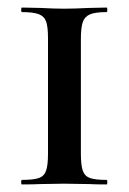

<svg xmlns="http://www.w3.org/2000/svg" viewBox="-20 -488 340 508"><path d="M262 -12Q264 -12 264 -6Q264 0 262 0Q232 0 215 -1L149 -2L87 -1Q69 0 38 0Q36 0 36 -6Q36 -12 38 -12Q69 -12 83 -17Q97 -22 102 -36.5Q107 -51 107 -81V-387Q107 -417 102 -431Q97 -445 82.5 -450.5Q68 -456 38 -456Q36 -456 36 -462Q36 -468 38 -468L87 -467Q125 -465 149 -465Q176 -465 216 -467L262 -468Q264 -468 264 -462Q264 -456 262 -456Q232 -456 218 -450Q204 -444 199 -429.5Q194 -415 194 -385V-81Q194 -51 199 -36.5Q204 -22 218 -17Q232 -12 262 -12Z"/></svg>

Font: Cormorant Unicase SemiBold
Style: Regular
Weight: 600
Designer: Christian Thalmann (Catharsis Fonts)
Foundry: Catharsis Fonts
Version: Version 4.000